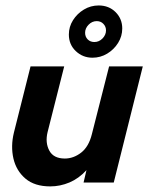

<svg xmlns="http://www.w3.org/2000/svg" viewBox="-20 -655 532 689"><path d="M160.4 13.9Q104.2 13.9 71.2 -14.2Q38.2 -42.4 28.1 -86.5Q18.1 -130.6 29.9 -179.2L89.6 -416.7H210.4L150.7 -180.6Q141.7 -143.1 156.9 -114.6Q172.2 -86.1 212.5 -86.1Q243.8 -86.1 271.2 -107.3Q298.6 -128.5 309.7 -173.6L371.5 -416.7H492.4L388.2 0H279.9L290.3 -44.4Q263.2 -14.6 229.5 -0.3Q195.8 13.9 160.4 13.9ZM311.8 -447.9Q277.1 -447.9 252.1 -471.5Q227.1 -495.1 227.1 -531.2Q227.1 -559 242 -582.6Q256.9 -606.2 281.2 -620.8Q305.6 -635.4 334 -635.4Q370.8 -635.4 394.8 -611.5Q418.7 -587.5 418.7 -552.8Q418.7 -525 403.8 -501Q388.9 -477.1 364.6 -462.5Q340.3 -447.9 311.8 -447.9ZM318.7 -504.2Q335.4 -504.2 347.9 -517Q360.4 -529.9 360.4 -545.8Q360.4 -559.7 351 -569.4Q341.7 -579.2 327.1 -579.2Q310.4 -579.2 297.9 -566.3Q285.4 -553.5 285.4 -537.5Q285.4 -522.9 294.8 -513.5Q304.2 -504.2 318.7 -504.2Z"/></svg>

Font: Afacad
Style: Bold Italic
Weight: 700
Italic angle: -14°
Designer: Kristian Moeller
Foundry: Dicotype
Version: Version 1.000; ttfautohint (v1.8.4.7-5d5b)